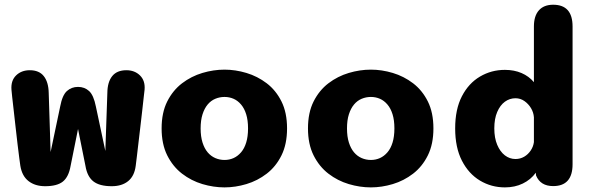

<svg xmlns="http://www.w3.org/2000/svg" viewBox="-20 -782 2516 812"><path d="M171 5.5Q128.5 5.5 100.8 -16Q73 -37.5 66 -81Q64.5 -89 61.5 -113.8Q58.5 -138.5 54.2 -172.5Q50 -206.5 46 -243.8Q42 -281 38 -314.8Q34 -348.5 31.5 -372.2Q29 -396 28.5 -402.5Q25.5 -441 48 -463Q70.5 -485 106 -485Q145.5 -485 165.2 -460Q185 -435 186 -389.5L194 -139L234.5 -331.5Q243.5 -379.5 263 -397Q282.5 -414.5 310 -414.5Q337.5 -414.5 356.8 -397Q376 -379.5 385.5 -331.5L425.5 -143.5L434 -389.5Q434.5 -435 454.5 -460Q474.5 -485 514.5 -485Q549.5 -485 572 -463Q594.5 -441 591.5 -403Q590.5 -395.5 588 -372.5Q585.5 -349.5 581.8 -316.8Q578 -284 573.8 -247.5Q569.5 -211 565.5 -177Q561.5 -143 558.5 -117.5Q555.5 -92 554 -81Q548.5 -37.5 522 -16Q495.5 5.5 452.5 5.5Q401 5.5 375 -14.8Q349 -35 341.5 -80L310 -236.5L278.5 -80Q270.5 -34 246 -14.2Q221.5 5.5 171 5.5Z M929.5 10.5Q883 10.5 836 -3.5Q789 -17.5 750 -47.5Q711 -77.5 687.2 -125Q663.5 -172.5 663.5 -239Q663.5 -305.5 687.2 -352.8Q711 -400 750 -429.8Q789 -459.5 836 -473.5Q883 -487.5 929.5 -487.5Q975.5 -487.5 1022.2 -473.5Q1069 -459.5 1108 -429.8Q1147 -400 1170.5 -352.8Q1194 -305.5 1194 -239Q1194 -172.5 1170.5 -125Q1147 -77.5 1108 -47.5Q1069 -17.5 1022.2 -3.5Q975.5 10.5 929.5 10.5ZM929.5 -105.5Q950 -105.5 967.8 -113.5Q985.5 -121.5 999.5 -137.8Q1013.5 -154 1021.2 -179.2Q1029 -204.5 1029 -239Q1029 -273.5 1021.2 -298.5Q1013.5 -323.5 999.5 -340Q985.5 -356.5 967.8 -364.2Q950 -372 929.5 -372Q909 -372 890.5 -364.2Q872 -356.5 858.2 -340Q844.5 -323.5 836.5 -298.5Q828.5 -273.5 828.5 -239Q828.5 -204.5 836.5 -179.2Q844.5 -154 858.2 -137.8Q872 -121.5 890.5 -113.5Q909 -105.5 929.5 -105.5Z M1548.5 10.5Q1502 10.5 1455 -3.5Q1408 -17.5 1369 -47.5Q1330 -77.5 1306.2 -125Q1282.5 -172.5 1282.5 -239Q1282.5 -305.5 1306.2 -352.8Q1330 -400 1369 -429.8Q1408 -459.5 1455 -473.5Q1502 -487.5 1548.5 -487.5Q1594.5 -487.5 1641.2 -473.5Q1688 -459.5 1727 -429.8Q1766 -400 1789.5 -352.8Q1813 -305.5 1813 -239Q1813 -172.5 1789.5 -125Q1766 -77.5 1727 -47.5Q1688 -17.5 1641.2 -3.5Q1594.5 10.5 1548.5 10.5ZM1548.5 -105.5Q1569 -105.5 1586.8 -113.5Q1604.5 -121.5 1618.5 -137.8Q1632.5 -154 1640.2 -179.2Q1648 -204.5 1648 -239Q1648 -273.5 1640.2 -298.5Q1632.5 -323.5 1618.5 -340Q1604.5 -356.5 1586.8 -364.2Q1569 -372 1548.5 -372Q1528 -372 1509.5 -364.2Q1491 -356.5 1477.2 -340Q1463.5 -323.5 1455.5 -298.5Q1447.5 -273.5 1447.5 -239Q1447.5 -204.5 1455.5 -179.2Q1463.5 -154 1477.2 -137.8Q1491 -121.5 1509.5 -113.5Q1528 -105.5 1548.5 -105.5Z M2319.5 5Q2265.5 5 2247 -40L2246 -51.5Q2224.5 -22 2191 -5.8Q2157.5 10.5 2115.5 10.5Q2058 10.5 2010 -18.2Q1962 -47 1933.5 -102.5Q1905 -158 1905 -239Q1905 -320 1933.5 -375Q1962 -430 2010 -458.2Q2058 -486.5 2115.5 -486.5Q2154.5 -486.5 2185.8 -473Q2217 -459.5 2238 -434.5V-670Q2238 -714.5 2259 -738.2Q2280 -762 2319.5 -762Q2401.5 -762 2401.5 -670V-87.5Q2401.5 5 2319.5 5ZM2238 -181V-286Q2236.5 -306.5 2225.8 -324.5Q2215 -342.5 2198 -354.5Q2181 -366.5 2160 -366.5Q2135.5 -366.5 2115.2 -351.8Q2095 -337 2082.8 -308.5Q2070.5 -280 2070.5 -239Q2070.5 -198.5 2082.8 -169.5Q2095 -140.5 2115.2 -125Q2135.5 -109.5 2160 -109.5Q2180 -109.5 2196.8 -119.2Q2213.5 -129 2224.5 -145.5Q2235.5 -162 2238 -181Z"/></svg>

Font: Sono ExtraLight Monospace
Style: Bold
Weight: 700
Version: Version 2.112